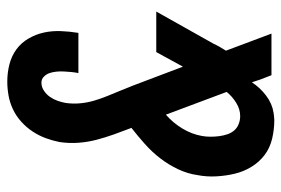

<svg xmlns="http://www.w3.org/2000/svg" viewBox="-146 -638 791 540"><g transform="rotate(-90 250.0 -367.5)"><path d="M183 8Q157 8 131 2Q105 -4 85 -19Q65 -34 51.5 -56Q38 -78 32 -103Q26 -128 24.5 -155Q23 -182 28 -208Q32 -236 44.5 -262.5Q57 -289 75 -312.5Q93 -336 115.5 -356Q138 -376 161 -394L160 -396Q160 -396 160 -396Q160 -396 160 -396Q151 -419 142.5 -443Q134 -467 127.5 -491.5Q121 -516 119 -542.5Q117 -569 121 -596Q125 -616 132 -635Q139 -654 150.5 -671.5Q162 -689 178 -703.5Q194 -718 213 -727Q232 -736 252 -739.5Q272 -743 291 -743Q316 -743 339.5 -737Q363 -731 381.5 -717.5Q400 -704 412 -683.5Q424 -663 429 -640Q434 -617 433 -592Q432 -567 428 -543H315Q317 -553 318 -563.5Q319 -574 319.5 -584.5Q320 -595 319 -605Q318 -615 315 -624Q312 -633 305 -640Q298 -647 288 -647Q276 -647 265.5 -640Q255 -633 248 -623Q241 -613 237 -601.5Q233 -590 231 -579Q228 -558 230 -537.5Q232 -517 237.5 -498.5Q243 -480 250.5 -461.5Q258 -443 265.5 -425Q273 -407 280 -389Q287 -371 294 -352L333 -249L374 -324H488L397 -162Q393 -153 388 -144.5Q383 -136 378 -128L426 0H309L297 -31L289 -55Q274 -32 251.5 -15Q229 2 203 6L195 7ZM194 -88Q213 -88 231 -99Q249 -110 262 -126L198 -297Q175 -277 159 -250.5Q143 -224 138 -195Q136 -184 136 -171.5Q136 -159 137.5 -147.5Q139 -136 142.5 -125Q146 -114 153 -105.5Q160 -97 171 -92.5Q182 -88 194 -88Z"/></g></svg>

Font: iosevka_custom_sans_ss08
Style: Bold Italic
Weight: 700
Italic angle: -10°
Designer: Belleve Invis
Foundry: Belleve Invis
Version: Version 10.3.0; ttfautohint (v1.8.3)